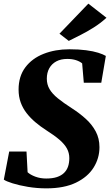

<svg xmlns="http://www.w3.org/2000/svg" viewBox="-20 -1023 604 1054"><path d="M235 11Q183 11 133.5 2.8Q84 -5.5 48.5 -16.8Q13 -28 1 -37L30.5 -191H125.5L131.5 -77.5Q146.5 -63.5 174 -53.2Q201.5 -43 233.5 -43Q268.5 -43 292.5 -51Q316.5 -59 331.8 -74Q347 -89 353.8 -109.5Q360.5 -130 360.5 -155Q360.5 -183.5 347.5 -207.5Q334.5 -231.5 306.8 -255.5Q279 -279.5 234 -308Q202 -328.5 174.5 -351.8Q147 -375 126 -402Q105 -429 93.5 -461Q82 -493 82 -531Q82 -604 119 -653.2Q156 -702.5 219.5 -727.5Q283 -752.5 361 -752.5Q413.5 -752.5 452.8 -747.2Q492 -742 519 -733.5Q546 -725 561 -716L536 -569H440L431 -675Q418 -686 397 -692.8Q376 -699.5 349.5 -699.5Q314 -699.5 289 -686Q264 -672.5 250.5 -648.2Q237 -624 237 -591Q237 -559.5 251.8 -534Q266.5 -508.5 297.2 -483.5Q328 -458.5 375.5 -428Q416 -402 450.2 -371.2Q484.5 -340.5 505.2 -302Q526 -263.5 526 -215Q526 -154.5 493.8 -103Q461.5 -51.5 396.8 -20.2Q332 11 235 11ZM357.5 -798.5 306.5 -838 465 -1003 564.5 -925.5Q531 -895 494 -871.8Q457 -848.5 421.8 -830.8Q386.5 -813 357.5 -798.5Z"/></svg>

Font: Merriweather 48pt Black
Style: Italic
Weight: 900
Italic angle: -7.8°
Version: Version 2.101